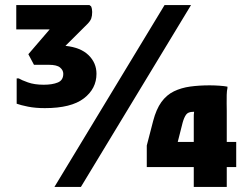

<svg xmlns="http://www.w3.org/2000/svg" viewBox="-20 -740 972 760"><path d="M157.4 -312Q119.9 -312 91 -317.8Q62.2 -323.6 46 -329.5V-429.6H54.3Q64.7 -423.1 90.4 -413.9Q116.1 -404.6 152.9 -404.6Q187.2 -404.6 208.8 -413.5Q230.5 -422.3 230.5 -448Q230.5 -462.1 217.7 -472.8Q205 -483.5 173.3 -483.5H114.5L92.2 -525.4L176.6 -623.6H44.4V-720H333.9L340.5 -715Q344.9 -705.3 344.9 -692.6Q344.9 -677.5 341.2 -666.9Q337.4 -656.4 325.4 -644.4L239.1 -558.5Q299.3 -552.2 330.6 -521.6Q361.9 -490.9 361.9 -448Q361.9 -388.9 311.8 -350.5Q261.6 -312 157.4 -312ZM195.4 0 631.4 -720H736.2L300.2 0ZM747 0V-78.8H561V-164L586.1 -260.8Q598.4 -307.9 618.9 -336.2Q639.5 -364.4 668.5 -378.5Q697.5 -392.5 733.1 -397.4Q768.8 -402.2 810 -402.2Q827.2 -402.2 847.2 -400.9Q867.3 -399.6 880.3 -397V-391.3Q877.9 -381.7 877.4 -364.6Q876.9 -347.4 877.2 -329.9Q877.6 -312.4 877.6 -301.4V-178.3H915V-78.8H877.6V0ZM683.6 -178.3H747V-272.4Q747 -279 747.1 -285.4Q747.3 -291.8 748.3 -297.4H744.8Q724.6 -297.4 716.6 -286.1Q708.6 -274.8 703 -254.8Z"/></svg>

Font: Kufam
Style: Regular
Weight: 400
Designer: Wael Morcos, Artur Schmal
Foundry: Original Type
Version: Version 1.301; ttfautohint (v1.8.3)